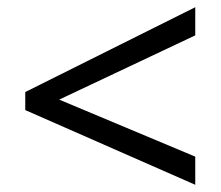

<svg xmlns="http://www.w3.org/2000/svg" viewBox="-20 -628 612 532"><path d="M521 -116 50 -323V-373L521 -608V-530L144 -352L521 -194Z"/></svg>

Font: Noto Sans Pau Cin Hau
Style: Regular
Weight: 400
Designer: Monotype Design Team
Foundry: Monotype Imaging Inc.
Version: Version 2.002; ttfautohint (v1.8.4.7-5d5b)